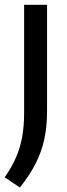

<svg xmlns="http://www.w3.org/2000/svg" viewBox="-37 -564 286 816"><path d="M47.5 233 -17 189.5Q13 146.5 31 105.2Q49 64 57.2 18Q65.5 -28 65.5 -85.5V-543.5H163V-91.5Q163 -26 151.2 28Q139.5 82 114.2 131.5Q89 181 47.5 233Z"/></svg>

Font: Encode Sans Semi Condensed Medium
Style: Regular
Weight: 500
Width: 4
Designer: Multiple Designers
Foundry: Impallari Type
Version: Version 3.000; ttfautohint (v1.8.3) -l 8 -r 50 -G 200 -x 14 